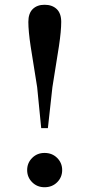

<svg xmlns="http://www.w3.org/2000/svg" viewBox="-20 -772 375 806"><path d="M167 14Q136 14 115 -7Q94 -28 94 -58Q94 -88 115 -109Q136 -130 167 -130Q199 -130 220 -109Q241 -88 241 -58Q241 -28 220 -7Q199 14 167 14ZM167 -752Q199 -752 218 -734Q237 -716 237 -680Q237 -642 227.5 -578.5Q218 -515 200 -406L181 -234H153L136 -406Q118 -515 108.5 -578.5Q99 -642 99 -680Q99 -716 117.5 -734Q136 -752 167 -752Z"/></svg>

Font: Early Summer Mincho SemiBold
Style: Regular
Weight: 600
Designer: GuiWonder
Version: Version 1.002